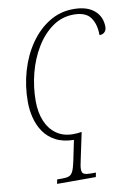

<svg xmlns="http://www.w3.org/2000/svg" viewBox="-103 -789 767 1093"><g transform="rotate(-10 281.0 -242.0)"><path d="M136 240 141 215H172Q196 215 210 209.5Q224 204 232.5 186Q241 168 249 131L274 10Q212 9 169.5 -13.5Q127 -36 101.5 -73Q76 -110 64.5 -155.5Q53 -201 53 -249Q53 -341 78 -426.5Q103 -512 149.5 -579Q196 -646 259.5 -685Q323 -724 400 -724Q478 -724 520 -688Q562 -652 562 -593Q562 -574 551 -563Q540 -552 521 -552Q521 -616 493 -654.5Q465 -693 396 -693Q328 -693 273 -654Q218 -615 178.5 -550Q139 -485 118.5 -405.5Q98 -326 98 -245Q98 -180 118.5 -130Q139 -80 179 -51.5Q219 -23 275 -23Q289 -23 301 -24Q313 -25 323 -27L325 -26L292 130Q288 147 286 159.5Q284 172 284 182Q284 203 296.5 209Q309 215 335 215H365L360 240Z"/></g></svg>

Font: Noto Serif SemiCondensed ExtraLight
Style: Italic
Weight: 200
Width: 4
Italic angle: -12°
Designer: Monotype Design Team
Foundry: Monotype Imaging Inc.
Version: Version 2.013